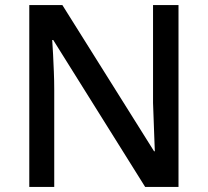

<svg xmlns="http://www.w3.org/2000/svg" viewBox="-20 -734 816 754"><path d="M681 0H550L189 -577H185Q187 -551 188.5 -519Q190 -487 191.5 -452Q193 -417 193 -380V0H95V-714H225L585 -140H588Q587 -161 586 -193Q585 -225 583.5 -261.5Q582 -298 581 -330V-714H681Z"/></svg>

Font: Noto Sans Cham Medium
Style: Regular
Weight: 500
Version: Version 2.002